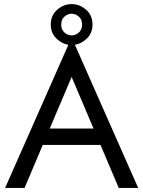

<svg xmlns="http://www.w3.org/2000/svg" viewBox="-20 -918 700 938"><path d="M228 -798Q228 -843 259.5 -870.5Q291 -898 330 -898Q369 -898 400.5 -870.5Q432 -843 432 -798Q432 -758 406 -731.5Q380 -705 346 -699L655 0H560L471 -210H189L100 0H5L314 -699Q280 -705 254 -731.5Q228 -758 228 -798ZM279 -798Q279 -773 295 -759Q311 -745 330 -745Q349 -745 365 -759Q381 -773 381 -798Q381 -823 365 -837Q349 -851 330 -851Q311 -851 295 -837Q279 -823 279 -798ZM330 -542 223 -290H437Z"/></svg>

Font: Von Book
Style: Regular
Weight: 400
Version: Version 4.000; ttfautohint (v1.8.4.7-5d5b)